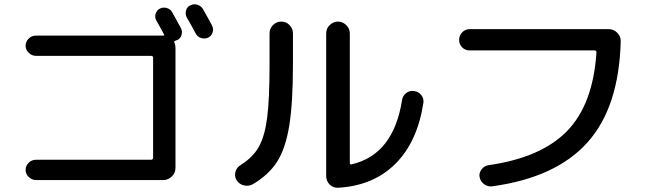

<svg xmlns="http://www.w3.org/2000/svg" viewBox="-20 -846 3040 897"><path d="M784.2 -789.1Q819.3 -725.6 825.2 -714.8Q833 -700.2 828.1 -682.6Q823.2 -665 806.6 -658.2Q805.7 -658.2 802.7 -657.2Q799.8 -656.2 798.8 -655.3Q791 -653.3 794.9 -647.5Q799.8 -635.7 799.8 -623V-61.5Q799.8 -38.1 782.7 -21.5Q765.6 -4.9 743.2 -4.9H148.4Q128.9 -4.9 114.3 -19Q99.6 -33.2 99.6 -51.8Q99.6 -71.3 113.8 -85.4Q127.9 -99.6 148.4 -99.6H685.5Q694.3 -99.6 695.3 -108.4V-576.2Q695.3 -585 685.5 -585H148.4Q128.9 -585 114.3 -599.1Q99.6 -613.3 99.6 -631.8Q99.6 -651.4 113.8 -665.5Q127.9 -679.7 148.4 -679.7H741.2Q750 -679.7 746.1 -685.5Q738.3 -701.2 710 -751Q702.1 -765.6 707 -781.7Q711.9 -797.9 726.6 -805.7Q742.2 -813.5 759.3 -808.6Q776.4 -803.7 784.2 -789.1ZM928.7 -802.7Q957 -752.9 970.7 -726.6Q978.5 -710.9 973.1 -694.3Q967.8 -677.7 952.1 -669.9Q936.5 -663.1 919.4 -668.5Q902.3 -673.8 893.6 -690.4Q880.9 -715.8 852.5 -764.6Q844.7 -779.3 849.1 -796.9Q853.5 -814.5 870.1 -821.3Q885.7 -829.1 902.8 -823.7Q919.9 -818.4 928.7 -802.7Z M1559.6 31.2Q1536.1 32.2 1520 16.1Q1503.9 0 1503.9 -24.4V-690.4Q1503.9 -712.9 1520.5 -729Q1537.1 -745.1 1559.1 -745.1Q1581.1 -745.1 1597.7 -728.5Q1614.3 -711.9 1614.3 -690.4V-85Q1614.3 -76.2 1622.1 -78.1Q1818.4 -123 1858.4 -378.9Q1861.3 -398.4 1877.4 -411.1Q1893.6 -423.8 1914.1 -420.9Q1935.5 -418 1948.2 -401.9Q1960.9 -385.7 1958 -365.2Q1929.7 -182.6 1827.1 -80.6Q1724.6 21.5 1559.6 31.2ZM1161.1 14.6Q1141.6 25.4 1119.1 20Q1096.7 14.6 1085 -4.9Q1074.2 -22.5 1080.1 -43.5Q1085.9 -64.5 1104.5 -75.2Q1161.1 -110.4 1189 -159.7Q1216.8 -209 1228 -295.4Q1239.3 -381.8 1239.3 -544.9V-690.4Q1239.3 -712.9 1255.4 -729Q1271.5 -745.1 1294.4 -745.1Q1317.4 -745.1 1333 -728.5Q1348.6 -711.9 1348.6 -690.4V-544.9Q1348.6 -364.3 1331.1 -257.3Q1313.5 -150.4 1273.9 -89.4Q1234.4 -28.3 1161.1 14.6Z M2174.8 -610.4Q2153.3 -610.4 2139.2 -624.5Q2125 -638.7 2125 -659.7Q2125 -680.7 2139.6 -695.3Q2154.3 -710 2174.8 -710H2823.2Q2846.7 -710 2863.8 -692.9Q2880.9 -675.8 2879.9 -653.3Q2872.1 -345.7 2725.1 -181.2Q2578.1 -16.6 2280.3 24.4Q2258.8 27.3 2241.7 14.6Q2224.6 2 2220.7 -18.6Q2216.8 -37.1 2229.5 -54.2Q2242.2 -71.3 2261.7 -74.2Q2508.8 -109.4 2629.9 -234.4Q2751 -359.4 2766.6 -601.6Q2766.6 -609.4 2758.8 -610.4Z"/></svg>

Font: Rounded Mgen+ 1m medium
Style: Regular
Weight: 500
Designer: [Source Han Sans]
Ryoko NISHIZUKA  (kana & ideographs); Paul D. Hunt (Latin, Greek & Cyrillic); Wenlong ZHANG  (bopomofo
Version: Version 1.059.20150602